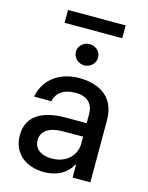

<svg xmlns="http://www.w3.org/2000/svg" viewBox="-134 -989 836 1084"><g transform="rotate(15 284.5 -447.5)"><path d="M230.1 12.1C320.3 12.1 371.1 -33.7 391.3 -74.6H395.6V0H499.3V-362.2C499.3 -521 374.3 -552.6 287.6 -552.6C188.9 -552.6 89.5 -502.5 67.5 -385.7L168 -384.9C177.9 -435 217.7 -466.6 289.1 -466.6C357.6 -466.6 392.8 -430.8 392.8 -369V-316.8L270.6 -317.1C150.6 -317.1 45.8 -278.1 45.8 -154.1C45.8 -46.9 126.4 12.1 230.1 12.1ZM125.7 -832.4H462.7V-907.3H125.7ZM149.9 -152.7C149.9 -209.5 199.6 -237.6 273.1 -237.9L393.1 -238.6V-196.7C393.1 -132.1 341.6 -73.2 253.2 -73.2C193.2 -73.2 149.9 -100.1 149.9 -152.7ZM229.4 -691.1C229.4 -657 258.5 -628.9 294.4 -628.9C329.9 -628.9 359.4 -657 359.4 -691.1C359.4 -725.1 329.9 -752.8 294.4 -752.8C258.5 -752.8 229.4 -725.1 229.4 -691.1Z"/></g></svg>

Font: Magic Ui Pro Medium
Style: Regular
Weight: 500
Designer: Stefan Endress, Andreas Faust
Version: Version 1.000;FEAKit 1.0